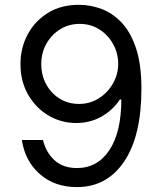

<svg xmlns="http://www.w3.org/2000/svg" viewBox="-20 -757 664 787"><path d="M306.8 -737.2Q351.6 -736.9 396.3 -720.2Q441.1 -703.5 478 -665Q514.9 -626.4 537.3 -560Q559.7 -493.6 559.7 -393.5Q559.7 -199.6 488.8 -94.8Q418 9.9 295.5 9.9Q203.8 9.9 143.1 -43.5Q82.4 -96.9 69.6 -183.2H156.2Q168 -133.2 202.9 -100.7Q237.9 -68.2 295.5 -68.2Q379.6 -68.2 428.4 -141.7Q477.3 -215.2 477.3 -349.4H471.6Q441.8 -304.7 395.4 -278.8Q349.1 -252.8 292.6 -252.8Q230.1 -252.8 178.1 -283.9Q126.1 -315 95 -369.5Q63.9 -424 63.9 -494.3Q63.9 -561.1 93.9 -616.7Q123.9 -672.2 178.4 -705.3Q233 -738.3 306.8 -737.2ZM306.8 -659.1Q262.1 -659.1 226.4 -636.9Q190.7 -614.7 169.9 -577.2Q149.1 -539.8 149.1 -494.3Q149.1 -448.9 169.2 -411.8Q189.3 -374.6 224.3 -352.8Q259.2 -331 304 -331Q348.7 -331 385.1 -354Q421.5 -377.1 443 -414.8Q464.5 -452.4 464.5 -495.7Q464.5 -538.4 444.1 -575.6Q423.7 -612.9 388 -636Q352.3 -659.1 306.8 -659.1Z"/></svg>

Font: Inter Zeller
Style: Regular
Weight: 400
Designer: Rasmus Andersson; Joe Bland
Foundry: zeller
Version: Version 3.015;git-dec3a8cb1